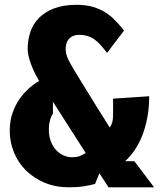

<svg xmlns="http://www.w3.org/2000/svg" viewBox="-20 -770 690 798"><path d="M600 -370Q600 -321 592 -279.8Q584 -238.5 570.5 -204.8Q557 -171 538.8 -144.8Q520.5 -118.5 500 -100H538.5L620.5 8.5H431L393 -50L375 -5.5Q363.5 -2.5 351.8 0Q340 2.5 327.2 4.5Q314.5 6.5 299.8 7.5Q285 8.5 267 8.5Q210.5 8.5 165 -10.8Q119.5 -30 87.2 -62.2Q55 -94.5 37.8 -137.2Q20.5 -180 20.5 -227Q20.5 -266 31.5 -298.5Q42.5 -331 60 -356.8Q77.5 -382.5 99.2 -401.8Q121 -421 142.5 -433.5Q134 -448 125.5 -465Q117 -482 110.2 -499.8Q103.5 -517.5 99.2 -534.8Q95 -552 95 -567Q95 -604 106.2 -637.2Q117.5 -670.5 142 -695.5Q166.5 -720.5 205.2 -735.2Q244 -750 299 -750Q337.5 -750 366.8 -741.2Q396 -732.5 419 -717.8Q442 -703 460.2 -683.8Q478.5 -664.5 495.5 -643L425 -550Q411 -568.5 398.5 -582.5Q386 -596.5 372.8 -606Q359.5 -615.5 344.2 -620.2Q329 -625 310 -625Q292 -625 281 -619.2Q270 -613.5 263.8 -605Q257.5 -596.5 255.2 -586.2Q253 -576 253 -566.5Q253 -560.5 253.8 -554.2Q254.5 -548 256.5 -542Q259 -532 265.8 -518.5Q272.5 -505 285.8 -482.8Q299 -460.5 319.8 -427Q340.5 -393.5 371 -344Q380.5 -328.5 386.5 -318.8Q392.5 -309 399 -299Q405.5 -289 413.8 -275.8Q422 -262.5 436 -240Q443 -249 447 -263.5Q450.5 -277 450 -310.5V-360ZM200 -347V-298Q183 -271.5 183 -231.5Q183 -202.5 191.8 -181Q200.5 -159.5 214.2 -145.2Q228 -131 245 -123.8Q262 -116.5 278.5 -116.5Q299.5 -116.5 312.8 -121.8Q326 -127 336 -134.5Z"/></svg>

Font: B612 Mono
Style: Bold
Weight: 700
Version: Version 1.005